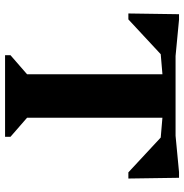

<svg xmlns="http://www.w3.org/2000/svg" viewBox="-4 -740 744 777"><g transform="rotate(90 368.5 -352.0)"><path d="M204 0V-22L281 -89V-670L353 -643L60 -618V-690H677V-618L384 -643L457 -670V-89L534 -22V0ZM35 -499 38 -704H60L207 -690L215 -644L59 -499ZM678 -499 522 -644 530 -690 677 -704H700L703 -499Z"/></g></svg>

Font: Platypi Light
Style: Bold
Weight: 700
Version: Version 1.200